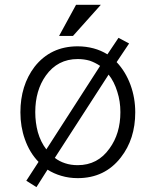

<svg xmlns="http://www.w3.org/2000/svg" viewBox="-20 -723 665 795"><path d="M470.7 -566.4 424.8 -498Q397.5 -514.6 368.2 -522.5Q335.9 -531.2 301.8 -531.2Q189.5 -531.2 123 -446.3Q64.5 -369.1 64.5 -257.8Q64.5 -198.2 83 -146.5Q102.5 -90.8 139.6 -52.7L88.9 25.4L130.9 51.8L176.8 -20.5Q203.1 -3.9 233.4 4.9Q265.6 14.6 301.8 14.6Q414.1 14.6 480.5 -71.3Q540 -147.5 540 -257.8Q540 -317.4 520.5 -371.1Q500 -426.8 462.9 -465.8L514.6 -543ZM394.5 -450.2 171.9 -104.5Q148.4 -134.8 136.7 -175.8Q126 -215.8 126 -258.8Q126 -348.6 169.9 -410.2Q218.8 -478.5 301.8 -478.5Q328.1 -478.5 351.6 -471.7Q374 -463.9 394.5 -450.2ZM207 -69.3 429.7 -414.1Q453.1 -384.8 465.8 -342.8Q478.5 -303.7 478.5 -258.8Q478.5 -169.9 433.6 -108.4Q384.8 -39.1 301.8 -39.1Q273.4 -39.1 250 -46.9Q225.6 -54.7 207 -69.3ZM397.5 -703.1H294.9L224.6 -574.2H282.2Z"/></svg>

Font: Dotum
Style: Regular
Weight: 400
Version: Version 2.21